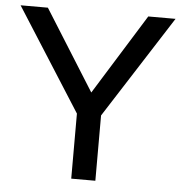

<svg xmlns="http://www.w3.org/2000/svg" viewBox="-50 -736 742 785"><g transform="rotate(5 320.5 -344.0)"><path d="M370 -268V0H271V-267L3 -688H115L322 -358L527 -688H639Z"/></g></svg>

Font: Roundo Medium
Style: Regular
Weight: 500
Designer: Namrata Goyal (Gurmukhi), Shiva Nallaperumal (Latin)
Foundry: Indian Type Foundry
Version: Version 1.000;PS 1.0;hotconv 1.0.88;makeotf.lib2.5.647800